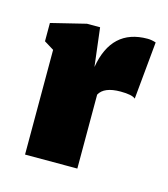

<svg xmlns="http://www.w3.org/2000/svg" viewBox="-58 -334 335 382"><g transform="rotate(15 109.5 -143.0)"><path d="M133.7 0V-152.3Q143.3 -170.3 177.3 -170.3Q201 -170.3 208 -164L219.3 -282.7Q210.3 -285.7 202 -285.7Q128 -285.7 114.3 -204L104.7 -283.3H77.7L6 -265.7V-228L26 -215.7V0Z"/></g></svg>

Font: Jomhuria
Style: Regular
Weight: 400
Designer: Arabic design by Kourosh Beigpour, Latin design by Eben Sorkin, engineering by Lasse Fister and Khaled Hosney
Version: Version 1.0010